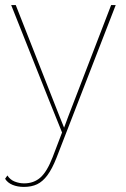

<svg xmlns="http://www.w3.org/2000/svg" viewBox="-24 -520 497 755"><path d="M431 -500 198 101Q181 144 162.5 169Q144 194 122 204.5Q100 215 70 215Q45 215 25.5 207Q6 199 -4 183L5 170Q16 187 34 194Q52 201 71 201Q109 201 135 178Q161 155 183 98L220 1L168 -128L20 -500H38L211 -60L228 -18L244 -61L413 -500Z"/></svg>

Font: Kantumruy Pro Thin
Style: Regular
Weight: 250
Version: Version 1.002